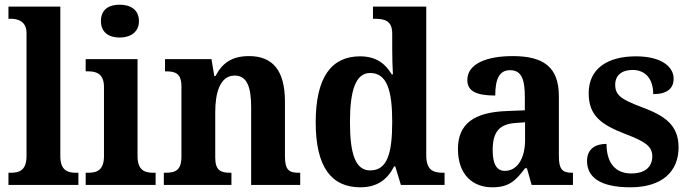

<svg xmlns="http://www.w3.org/2000/svg" viewBox="-20 -788 2940 818"><path d="M16 0H314V-52H303C265 -52 237 -65 237 -123V-760H16V-708H27C52 -708 93 -700 93 -647V-123C93 -65 65 -52 27 -52H16Z M490 -628C534 -628 572 -650 572 -698C572 -748 534 -768 490 -768C444 -768 410 -748 410 -698C410 -650 444 -628 490 -628ZM345 0H643V-52H632C594 -52 566 -65 566 -123V-536H345V-484H357C394 -484 423 -471 423 -417V-123C423 -65 395 -52 357 -52H345Z M678 0H966V-52H962C921 -52 897 -61 897 -117V-310C897 -392 917 -466 980 -466C1033 -466 1050 -416 1050 -331V0H1259V-52H1255C1213 -52 1194 -61 1194 -123V-355C1194 -490 1140 -549 1041 -549C967 -549 927 -519 898 -464H893L881 -536H683V-484H687C728 -484 753 -475 753 -419V-121C753 -61 726 -52 684 -52H678Z M1515 10C1588 10 1631 -24 1659 -79H1664L1688 0H1874V-52H1867C1822 -52 1796 -66 1796 -128V-760H1569V-708H1576C1617 -708 1651 -701 1651 -645V-582C1651 -545 1652 -502 1654 -471H1649C1623 -515 1584 -548 1514 -548C1393 -548 1325 -460 1325 -267C1325 -75 1393 10 1515 10ZM1557 -62C1495 -62 1471 -130 1471 -268C1471 -402 1495 -477 1557 -477C1629 -477 1651 -402 1651 -269C1651 -132 1629 -62 1557 -62Z M2077 10C2148 10 2176 -17 2217 -71H2225L2245 0H2421V-52H2417C2375 -52 2361 -68 2361 -123V-378C2361 -503 2295 -549 2164 -549C2057 -549 1971 -518 1971 -447C1971 -400 2009 -381 2090 -381C2090 -449 2106 -489 2153 -489C2203 -489 2216 -448 2216 -374V-318L2140 -315C2000 -310 1931 -261 1931 -153C1931 -42 1996 10 2077 10ZM2131 -60C2095 -60 2079 -91 2079 -148C2079 -221 2103 -259 2176 -264L2217 -267V-191C2217 -112 2183 -60 2131 -60Z M2666 10C2798 10 2871 -55 2871 -160C2871 -255 2813 -295 2713 -332C2628 -364 2601 -382 2601 -427C2601 -466 2628 -490 2675 -490C2728 -490 2763 -454 2763 -387C2822 -387 2850 -411 2850 -453C2850 -501 2802 -548 2689 -548C2569 -548 2488 -496 2488 -391C2488 -296 2540 -257 2647 -216C2728 -185 2759 -165 2759 -122C2759 -80 2732 -49 2669 -49C2602 -49 2564 -94 2564 -175C2521 -175 2481 -157 2481 -102C2481 -35 2534 10 2666 10Z"/></svg>

Font: Noto Serif Hebrew SemiCondensed
Style: Bold
Weight: 700
Width: 4
Designer: Monotype Design Team
Foundry: Monotype Imaging Inc.
Version: Version 2.004